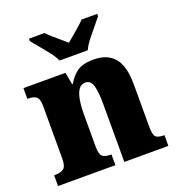

<svg xmlns="http://www.w3.org/2000/svg" viewBox="-137 -878 917 991"><g transform="rotate(-20 321.0 -383.0)"><path d="M13 0V-59H17Q49 -59 65.5 -71Q82 -83 82 -127V-413Q82 -454 67 -465.5Q52 -477 22 -477H18V-536H249L261 -470H266Q283 -503 314.5 -527Q346 -551 408 -551Q483 -551 521.5 -505.5Q560 -460 560 -359V-129Q560 -83 571.5 -71Q583 -59 615 -59H619V0H377V-320Q377 -384 367 -419Q357 -454 327 -454Q303 -454 289.5 -433Q276 -412 270.5 -377.5Q265 -343 265 -303V-124Q265 -82 279 -70.5Q293 -59 324 -59H328V0ZM242 -606Q232 -629 211.5 -655.5Q191 -682 169 -708Q147 -734 132 -753V-766H218Q227 -755 246 -738.5Q265 -722 285 -705Q305 -688 319 -676Q333 -688 353.5 -705Q374 -722 392.5 -738.5Q411 -755 421 -766H507V-753Q492 -734 470 -708Q448 -682 427.5 -655.5Q407 -629 397 -606Z"/></g></svg>

Font: Noto Serif Thai SemiCondensed Black
Style: Regular
Weight: 900
Width: 4
Designer: Monotype Design Team
Foundry: Monotype Imaging Inc.
Version: Version 2.002; ttfautohint (v1.8.4.7-5d5b)